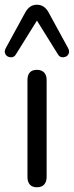

<svg xmlns="http://www.w3.org/2000/svg" viewBox="-40 -786 312 811"><path d="M116 5Q96 5 86 -6.5Q76 -18 76 -39V-448Q76 -469 86 -480Q96 -491 116 -491Q135 -491 146 -480Q157 -469 157 -448V-39Q157 -18 146.5 -6.5Q136 5 116 5ZM248 -582Q254 -570 250.5 -560.5Q247 -551 238.5 -547Q230 -543 220.5 -544.5Q211 -546 205 -556L116 -699L27 -556Q21 -546 11.5 -544.5Q2 -543 -6.5 -547Q-15 -551 -18.5 -560.5Q-22 -570 -16 -582L67 -734Q76 -750 88 -758Q100 -766 116 -766Q132 -766 144 -758Q156 -750 165 -734Z"/></svg>

Font: Nunito
Style: Regular
Weight: 400
Designer: Vernon Adams
Foundry: Vernon Adams
Version: Version 3.602